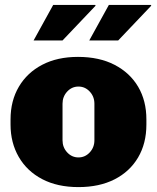

<svg xmlns="http://www.w3.org/2000/svg" viewBox="-20 -753 640 783"><path d="M300 10Q214 10 152 -22.5Q90 -55 56.5 -113Q23 -171 23 -245V-266Q23 -342 57 -399.5Q91 -457 152.5 -489Q214 -521 298 -521Q385 -521 447.5 -488.5Q510 -456 543.5 -399Q577 -342 577 -266V-245Q577 -168 543 -110.5Q509 -53 447 -21.5Q385 10 300 10ZM300 -111Q327 -111 346 -131.5Q365 -152 365 -181V-330Q365 -359 346 -379.5Q327 -400 300 -400Q273 -400 254 -379.5Q235 -359 235 -330V-181Q235 -152 254 -131.5Q273 -111 300 -111ZM344 -588 424 -733H595L597 -730L462 -588ZM117 -588 197 -733H368L370 -730L235 -588Z"/></svg>

Font: Chivo Mono Medium Black
Style: Regular
Weight: 900
Monospace: yes
Version: Version 1.008